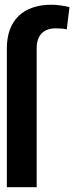

<svg xmlns="http://www.w3.org/2000/svg" viewBox="-20 -780 318 800"><path d="M132.8 0V-578.1C132.5 -631.7 160.2 -661.9 212.4 -661.9C231.9 -661.9 245 -660.5 258.2 -657.7L269.5 -750.4C244.7 -756 219.1 -760.3 194.6 -760.3C78.1 -760.3 8.5 -696.7 8.5 -578.1V0Z"/></svg>

Font: Magic Ui Pro Semi Bold
Style: Regular
Weight: 600
Designer: Stefan Endress, Andreas Faust
Version: Version 1.000;FEAKit 1.0